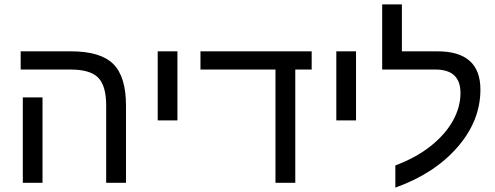

<svg xmlns="http://www.w3.org/2000/svg" viewBox="-20 -833 2257 875"><path d="M173.8 0H84V-389.2H173.8ZM554.2 0H463.9V-352.1Q463.9 -441.9 427.5 -479Q391.1 -516.1 301.8 -516.1H74.2V-599.1H303.2Q438 -599.1 496.1 -541.5Q554.2 -483.9 554.2 -351.1Z M698.7 -599.1H788.6V-284.2H698.7Z M1325.7 0H1235.4V-516.1H893.6V-599.1H1400.4V-516.1H1325.7Z M1512.7 -599.1H1602.5V-284.2H1512.7Z M1781.7 -79.1Q1875 -113.8 1941.9 -166.7Q2008.8 -219.7 2043.7 -282.2Q2078.6 -344.7 2078.6 -409.2Q2078.6 -516.1 1964.4 -516.1H1721.7V-813H1811.5V-599.1H1973.6Q2169.4 -599.1 2169.4 -424.8Q2169.4 -282.2 2064.5 -161.9Q1959.5 -41.5 1781.7 22Z"/></svg>

Font: Arial
Style: Regular
Weight: 400
Designer: Steve Matteson
Foundry: Ascender Corporation
Version: Version 2.00.3